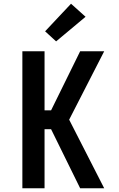

<svg xmlns="http://www.w3.org/2000/svg" viewBox="-20 -1010 640 1030"><path d="M100 0V-735H219V-418H254L410 -735H539L351 -368L539 0H410L254 -317H219V0ZM281 -788 222 -842 361 -990 439 -920Z"/></svg>

Font: Iosevka Custom Extended
Style: Bold
Weight: 700
Width: 7
Monospace: yes
Designer: Belleve Invis
Foundry: Belleve Invis
Version: Version 11.2.4; ttfautohint (v1.8.4)